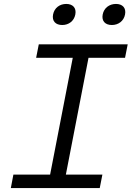

<svg xmlns="http://www.w3.org/2000/svg" viewBox="-20 -955 668 975"><path d="M35 0H486.5L500 -68.5H314.5L429.5 -661.5H615L628.5 -730H177L163.5 -661.5H349.5L234.5 -68.5H48ZM296 -828C329 -828 356 -848 362.5 -881.5C369 -915 349.5 -935 316.5 -935C283 -935 256 -915 249.5 -881.5C243 -848 262.5 -828 296 -828ZM548 -828C581 -828 608.5 -848 615 -881.5C621.5 -915 602 -935 569 -935C535.5 -935 508 -915 501.5 -881.5C495 -848 514.5 -828 548 -828Z"/></svg>

Font: Monaspace Neon Light
Style: Italic
Weight: 300
Italic angle: -11°
Designer: Riley Cran & the Lettermatic Team
Foundry: Lettermatic
Version: Version 1.200 (Monaspace Neon)